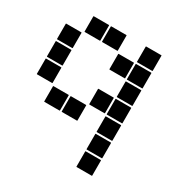

<svg xmlns="http://www.w3.org/2000/svg" viewBox="-160 -626 919 952"><g transform="rotate(30 300.0 -150.0)"><path d="M407 -495H493Q495 -495 495 -493V-407Q495 -405 493 -405H407Q405 -405 405 -407V-493Q405 -495 407 -495ZM207 -495H293Q295 -495 295 -493V-407Q295 -405 293 -405H207Q205 -405 205 -407V-493Q205 -495 207 -495ZM107 -495H193Q195 -495 195 -493V-407Q195 -405 193 -405H107Q105 -405 105 -407V-493Q105 -495 107 -495ZM407 -395H493Q495 -395 495 -393V-307Q495 -305 493 -305H407Q405 -305 405 -307V-393Q405 -395 407 -395ZM307 -395H393Q395 -395 395 -393V-307Q395 -305 393 -305H307Q305 -305 305 -307V-393Q305 -395 307 -395ZM7 -395H93Q95 -395 95 -393V-307Q95 -305 93 -305H7Q5 -305 5 -307V-393Q5 -395 7 -395ZM407 -295H493Q495 -295 495 -293V-207Q495 -205 493 -205H407Q405 -205 405 -207V-293Q405 -295 407 -295ZM7 -295H93Q95 -295 95 -293V-207Q95 -205 93 -205H7Q5 -205 5 -207V-293Q5 -295 7 -295ZM407 -195H493Q495 -195 495 -193V-107Q495 -105 493 -105H407Q405 -105 405 -107V-193Q405 -195 407 -195ZM307 -195H393Q395 -195 395 -193V-107Q395 -105 393 -105H307Q305 -105 305 -107V-193Q305 -195 307 -195ZM7 -195H93Q95 -195 95 -193V-107Q95 -105 93 -105H7Q5 -105 5 -107V-193Q5 -195 7 -195ZM407 -95H493Q495 -95 495 -93V-7Q495 -5 493 -5H407Q405 -5 405 -7V-93Q405 -95 407 -95ZM207 -95H293Q295 -95 295 -93V-7Q295 -5 293 -5H207Q205 -5 205 -7V-93Q205 -95 207 -95ZM107 -95H193Q195 -95 195 -93V-7Q195 -5 193 -5H107Q105 -5 105 -7V-93Q105 -95 107 -95ZM407 5H493Q495 5 495 7V93Q495 95 493 95H407Q405 95 405 93V7Q405 5 407 5ZM407 105H493Q495 105 495 107V193Q495 195 493 195H407Q405 195 405 193V107Q405 105 407 105Z"/></g></svg>

Font: Pixel Panel Black
Style: Regular
Weight: 900
Monospace: yes
Designer: Óliver Lalan
Foundry: Óliver Lalan
Version: Version 1.000; ttfautohint (v1.8.4.7-5d5b-dirty);gftools[0.9